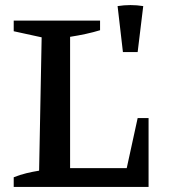

<svg xmlns="http://www.w3.org/2000/svg" viewBox="-20 -736 694 756"><path d="M522 -271H565V0H34V-38Q59 -48 84 -54Q109 -60 134 -64L144 -589L34 -613V-655H374V-617Q348 -609 318 -602.5Q288 -596 256 -591V-74H479ZM464 -531 443 -712Q494 -720 544 -712L522 -531Z"/></svg>

Font: Piazzolla 24pt SemiBold
Style: Regular
Weight: 600
Designer: Juan Pablo del Peral
Foundry: Huerta Tipografica
Version: Version 2.005